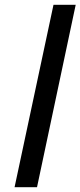

<svg xmlns="http://www.w3.org/2000/svg" viewBox="-20 -784 337 804"><path d="M41 0 204 -764H297L135 0Z"/></svg>

Font: Noto Sans Condensed SemiBold
Style: Italic
Weight: 600
Width: 3
Italic angle: -12°
Designer: Monotype Design Team
Foundry: Monotype Imaging Inc.
Version: Version 2.013; ttfautohint (v1.8.4.7-5d5b)